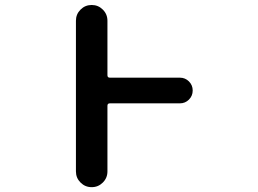

<svg xmlns="http://www.w3.org/2000/svg" viewBox="-20 -775 1040 774"><path d="M286.1 -84V-691.4Q286.1 -717.8 304.7 -736.3Q323.2 -754.9 349.6 -754.9Q376 -754.9 394.5 -736.3Q413.1 -717.8 413.1 -691.4V-471.7Q413.1 -461.9 422.9 -461.9H705.1Q726.6 -461.9 741.7 -446.8Q756.8 -431.6 756.8 -410.2Q756.8 -388.7 741.7 -373.5Q726.6 -358.4 705.1 -358.4H422.9Q413.1 -358.4 413.1 -348.6V-84Q413.1 -57.6 394.5 -39.1Q376 -20.5 349.6 -20.5Q323.2 -20.5 304.7 -39.1Q286.1 -57.6 286.1 -84Z"/></svg>

Font: Rounded-X Mgen+ 1mn medium
Style: Regular
Weight: 500
Designer: [Source Han Sans]
Ryoko NISHIZUKA  (kana & ideographs); Paul D. Hunt (Latin, Greek & Cyrillic); Wenlong ZHANG  (bopomofo
Version: Version 1.059.20150602